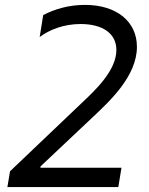

<svg xmlns="http://www.w3.org/2000/svg" viewBox="-20 -757 603 777"><path d="M9.9 0H458.8L471.6 -78.1H143.5L144.2 -83.8L354.4 -282C425.4 -348.7 534.1 -449.6 534.1 -567.5C534.1 -668.3 453.8 -737.2 323.9 -737.2C258.5 -737.2 201 -720.2 154.8 -696L140.6 -607.2C180.4 -637.1 238.6 -659.8 306.1 -659.8C391.3 -659.8 451 -624.3 451 -554.7C451 -470.9 362.9 -389.9 318.2 -347.3L20.6 -63.9Z"/></svg>

Font: TID UI
Style: Italic
Weight: 400
Italic angle: -9.39999°
Designer: The TID Project Authors
Foundry: Bakken & Bæck
Version: Version 1.001;hotconv 1.0.109;makeotfexe 2.5.65596